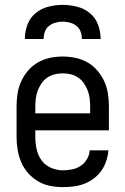

<svg xmlns="http://www.w3.org/2000/svg" viewBox="-20 -760 515 788"><path d="M239 8Q212 8 186 3Q160 -2 137 -15.5Q114 -29 96 -49Q78 -69 67.5 -93.5Q57 -118 52.5 -144.5Q48 -171 48 -197V-323Q48 -349 52 -375.5Q56 -402 67 -426Q78 -450 95.5 -470.5Q113 -491 136 -504Q159 -517 185 -522.5Q211 -528 238 -528Q264 -528 290 -522.5Q316 -517 339 -504Q362 -491 379.5 -470.5Q397 -450 408 -426Q419 -402 423 -375.5Q427 -349 427 -323V-225H125V-197Q125 -172 130.5 -147Q136 -122 151 -101.5Q166 -81 190 -71Q214 -61 239 -61Q258 -61 277 -65Q296 -69 311.5 -79.5Q327 -90 337 -107Q347 -124 348 -143H425Q423 -121 416 -99.5Q409 -78 396.5 -60Q384 -42 365.5 -28Q347 -14 326.5 -6Q306 2 283.5 5Q261 8 239 8ZM125 -295H350V-323Q350 -339 348 -356Q346 -373 340 -388.5Q334 -404 324.5 -418Q315 -432 301 -441.5Q287 -451 270.5 -455Q254 -459 238 -459Q221 -459 204.5 -455Q188 -451 174 -441.5Q160 -432 150.5 -418Q141 -404 135 -388.5Q129 -373 127 -356Q125 -339 125 -323ZM82 -600Q82 -630 92.5 -658.5Q103 -687 126 -706Q149 -725 178.5 -732.5Q208 -740 237 -740Q267 -740 296.5 -732.5Q326 -725 349 -706Q372 -687 382.5 -658.5Q393 -630 393 -600H316Q316 -615 311 -629.5Q306 -644 294 -653.5Q282 -663 267.5 -667Q253 -671 238 -671Q222 -671 207.5 -667Q193 -663 181 -653.5Q169 -644 164 -629.5Q159 -615 159 -600Z"/></svg>

Font: Iosevka QP
Style: Regular
Weight: 400
Designer: Belleve Invis
Foundry: Belleve Invis
Version: Version 20.0.0; ttfautohint (v1.8.4)